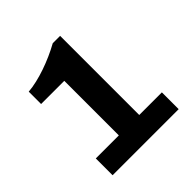

<svg xmlns="http://www.w3.org/2000/svg" viewBox="-183 -834 978 978"><g transform="rotate(-45 306.0 -345.5)"><path d="M80 0H556V-121H393V-691H340C259 -646 156 -609 79 -603V-514H246V-121H80Z"/></g></svg>

Font: Chivo
Style: Bold
Weight: 700
Designer: Hector Gatti
Foundry: Omnibus-Type
Version: Version 1.003;PS 001.003;hotconv 1.0.70;makeotf.lib2.5.58329